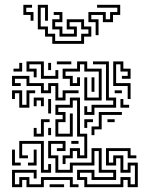

<svg xmlns="http://www.w3.org/2000/svg" viewBox="-20 -771 630 797"><path d="M150 -444V-504H102V-486H132V-450H120V-474H90V-516H162V-456H210V-480H222V-444ZM216 -504V-516H276V-504ZM330 -354V-450H342V-366H390V-474H330V-504H312V-474H252V-456H282V-426H300V-450H312V-414H270V-444H240V-486H300V-516H342V-486H402V-354ZM330 -294V-330H342V-306H360V-336H450V-354H420V-504H366V-516H432V-366H462V-324H372V-294ZM510 -360V-414H450V-516H492V-486H522V-444H486V-456H510V-474H480V-504H462V-426H522V-360ZM36 -474V-486H60V-510H72V-474ZM180 -480V-510H192V-480ZM210 -354V-414H192V-384H150V-414H90V-444H42V-426H66V-414H30V-456H102V-426H162V-396H180V-426H222V-366H240V-396H306V-384H252V-354ZM360 -390V-450H372V-390ZM60 -324V-384H42V-360H30V-396H72V-336H90V-396H126V-384H102V-324ZM456 -384V-396H486V-384ZM120 -330V-366H162V-330H150V-354H132V-330ZM240 -90V-126H270V-156H312V-126H330V-204H300V-354H282V-324H222V-306H252V-264H222V-216H270V-300H282V-204H210V-276H240V-294H210V-336H270V-366H312V-216H342V-114H300V-144H282V-114H252V-90ZM480 -324V-360H492V-336H516V-324ZM180 -300V-360H192V-300ZM360 -210V-246H390V-306H486V-294H402V-234H372V-210ZM120 -204V-240H132V-216H150V-276H186V-264H162V-204ZM330 -240V-276H366V-264H342V-240ZM426 -264V-276H456V-264ZM180 -210V-240H192V-210ZM150 -54V-174H72V-126H96V-114H60V-186H162V-66H180V-90H192V-54ZM276 -174V-186H306V-174ZM330 6V-24H300V-66H372V-36H450V-54H390V-144H372V-84H282V-54H210V-114H180V-186H252V-144H216V-156H240V-174H192V-126H222V-66H270V-96H360V-156H402V-66H462V-24H360V-54H312V-36H342V-6H480V-36H522V-6H540V-84H522V-54H480V-114H462V-84H420V-156H522V-126H546V-114H510V-144H432V-96H450V-126H492V-66H510V-96H552V6H510V-24H492V6ZM96 -84V-96H120V-150H132V-84ZM30 -84V-150H42V-96H66V-84ZM30 6V-66H132V-30H120V-54H42V-6H60V-36H102V-6H150V-36H282V-6H306V6H270V-24H162V6H90V-24H72V6ZM186 6V-6H246V6ZM107 -685V-709H77V-751H113V-739H89V-721H119V-685ZM197 -589V-619H167V-649H137V-751H179V-685H167V-739H149V-661H179V-631H209V-601H317V-631H347V-649H317V-679H269V-661H299V-619H227V-649H197V-691H227V-709H203V-721H239V-679H209V-661H239V-631H287V-649H257V-691H329V-661H359V-619H329V-589ZM377 -625V-679H347V-721H419V-691H437V-721H467V-739H383V-751H479V-709H449V-679H407V-709H359V-691H389V-625Z"/></svg>

Font: Rubik Maze
Style: Regular
Weight: 400
Designer: Hubert and Fischer, NaN
Foundry: Hubert and Fischer, NaN
Version: Version 2.200